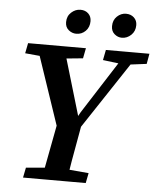

<svg xmlns="http://www.w3.org/2000/svg" viewBox="-57 -900 777 949"><g transform="rotate(5 331.0 -425.5)"><path d="M50 -613 60 -664H347L337 -613L215 -601H180ZM93 0 103 -50 243 -62H277L414 -50L404 0ZM247 -238 103 -664H238L342 -313H330L349 -347L552 -664H614L332 -238ZM185 0 244 -311H363Q354 -259 344.5 -207.5Q335 -156 326 -104Q317 -52 309 0ZM436 -613 446 -664H662L653 -613L558 -601H533ZM293 -731Q272 -731 255 -745Q238 -759 238 -784Q238 -814 258.5 -832.5Q279 -851 304 -851Q328 -851 343 -836.5Q358 -822 358 -799Q358 -769 339 -750Q320 -731 293 -731ZM519 -731Q499 -731 482.5 -745Q466 -759 466 -784Q466 -814 485.5 -832.5Q505 -851 530 -851Q554 -851 569.5 -836.5Q585 -822 585 -799Q585 -769 565 -750Q545 -731 519 -731Z"/></g></svg>

Font: Source Serif 4 18pt SemiBold
Style: Italic
Weight: 600
Italic angle: -12°
Designer: Frank Grießhammer
Foundry: Adobe Systems Incorporated
Version: Version 4.004;hotconv 1.0.116;makeotfexe 2.5.65601